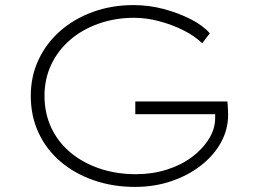

<svg xmlns="http://www.w3.org/2000/svg" viewBox="-20 -725 1004 755"><path d="M511 10Q424 10 349 -16Q274 -42 218.5 -89Q163 -136 132 -202Q101 -268 101 -348Q101 -425 131.5 -490Q162 -555 216.5 -603Q271 -651 345 -678Q419 -705 505 -705Q566 -705 624 -689.5Q682 -674 730 -649.5Q778 -625 805 -594L775 -555Q745 -584 701 -606Q657 -628 606.5 -641.5Q556 -655 507 -655Q433 -655 368 -632Q303 -609 255.5 -568Q208 -527 181.5 -471Q155 -415 155 -348Q155 -279 182 -222Q209 -165 258 -124.5Q307 -84 372.5 -62Q438 -40 515 -40Q579 -40 636 -58Q693 -76 735.5 -108Q778 -140 802.5 -180.5Q827 -221 826 -264L827 -306L846 -276H512V-326H874Q875 -321 875.5 -311.5Q876 -302 876.5 -291Q877 -280 877 -273Q877 -216 849 -165Q821 -114 770.5 -74.5Q720 -35 653.5 -12.5Q587 10 511 10Z"/></svg>

Font: Lexend Mega ExtraLight
Style: Regular
Weight: 250
Version: Version 1.007